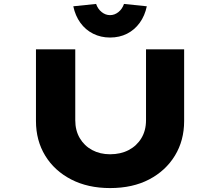

<svg xmlns="http://www.w3.org/2000/svg" viewBox="-20 -951 1121 977"><path d="M540 6Q427 6 342 -38Q257 -82 210 -159Q163 -236 163 -335V-700H363V-339Q363 -287 386 -248Q409 -209 449 -187.5Q489 -166 540 -166Q594 -166 635 -187.5Q676 -209 699.5 -248Q723 -287 723 -339V-700H917V-335Q917 -236 870 -159Q823 -82 739 -38Q655 6 540 6ZM540 -760Q493 -760 454 -779.5Q415 -799 389 -835Q363 -871 353 -919L469 -931Q478 -905 497.5 -889.5Q517 -874 540 -874Q563 -874 582.5 -889.5Q602 -905 611 -931L727 -919Q717 -871 691 -835Q665 -799 626.5 -779.5Q588 -760 540 -760Z"/></svg>

Font: Lexend Zetta ExtraBold
Style: Regular
Weight: 800
Designer: Bonnie Shaver-Troup, Thomas Jockin
Foundry: Lexend
Version: Version 1.007